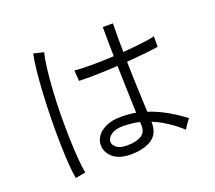

<svg xmlns="http://www.w3.org/2000/svg" viewBox="-128 -932 1256 1122"><g transform="rotate(-20 500.0 -371.5)"><path d="M505 -3Q437 -5 400.5 -38Q364 -71 365 -116Q365 -145 384 -171Q403 -197 440.5 -213.5Q478 -230 532 -230Q555 -230 578.5 -228Q602 -226 624 -222Q623 -272 620 -347Q617 -422 615 -516Q547 -512 482.5 -510.5Q418 -509 374 -511L369 -577Q410 -573 476.5 -573Q543 -573 614 -577Q613 -620 612.5 -665Q612 -710 612 -759H675Q673 -665 675 -581Q740 -586 794 -592.5Q848 -599 874 -606V-541Q846 -536 793 -530.5Q740 -525 676 -520Q678 -419 681.5 -338.5Q685 -258 687 -205Q793 -171 904 -86Q900 -83 891 -70.5Q882 -58 874 -46Q866 -34 864 -29Q818 -70 775 -97.5Q732 -125 690 -142V-132Q690 -63 639 -32.5Q588 -2 505 -3ZM162 16Q155 -20 151 -79.5Q147 -139 145.5 -211.5Q144 -284 145.5 -362Q147 -440 151 -514Q155 -588 161.5 -650.5Q168 -713 177 -753L240 -738Q230 -701 223 -642Q216 -583 211.5 -511.5Q207 -440 206 -364.5Q205 -289 207 -218Q209 -147 213.5 -89Q218 -31 225 5ZM509 -60Q566 -60 597 -78.5Q628 -97 628 -137Q628 -142 627.5 -148Q627 -154 627 -163Q603 -169 579 -171.5Q555 -174 530 -175Q478 -175 451.5 -156.5Q425 -138 424 -115Q424 -93 445.5 -76.5Q467 -60 509 -60Z"/></g></svg>

Font: Zen Kaku Gothic New
Style: Regular
Weight: 400
Designer: Yoshimichi Ohira
Foundry: Positype
Version: Version 1.001